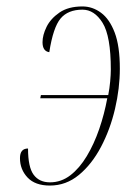

<svg xmlns="http://www.w3.org/2000/svg" viewBox="-20 -566 426 596"><path d="M135 10Q89 10 65.5 -15Q42 -40 42 -75Q42 -105 67 -105Q67 -47 84.5 -23.5Q102 0 135 0Q170 0 198.5 -22Q227 -44 249.5 -81.5Q272 -119 288 -165.5Q304 -212 313 -261H105L107 -271H316Q320 -291 322 -313Q324 -335 324 -350Q324 -454 298.5 -495Q273 -536 236 -536Q191 -536 168 -508.5Q145 -481 133 -404Q112 -407 112 -435Q112 -457 124.5 -482.5Q137 -508 164.5 -527Q192 -546 236 -546Q267 -546 293.5 -526.5Q320 -507 336 -465Q352 -423 352 -353Q352 -292 337 -228Q322 -164 293.5 -110Q265 -56 225 -23Q185 10 135 10Z"/></svg>

Font: Noto Serif Display ExtraCondensed Thin
Style: Italic
Weight: 100
Width: 2
Italic angle: -12°
Designer: Monotype Design Team
Foundry: Monotype Imaging Inc.
Version: Version 2.009